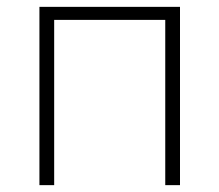

<svg xmlns="http://www.w3.org/2000/svg" viewBox="-20 -540 640 560"><path d="M95 0V-520H505V0H462V-482H138V0Z"/></svg>

Font: Zed Sans Extralight Extended
Style: Regular
Weight: 200
Width: 7
Designer: Belleve Invis
Foundry: Belleve Invis
Version: Version 1.0.0; ttfautohint (v1.8.4)